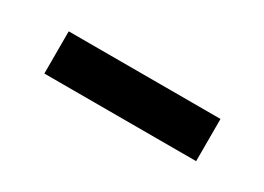

<svg xmlns="http://www.w3.org/2000/svg" viewBox="-19 -896 537 390"><g transform="rotate(30 250.0 -700.5)"><path d="M428 -651H72V-750H428Z"/></g></svg>

Font: Hind Kochi
Style: Bold
Weight: 700
Designer: Dhruvi Tolia
Foundry: Indian Type Foundry
Version: Version 0.702;PS 1.0;hotconv 1.0.81;makeotf.lib2.5.63406